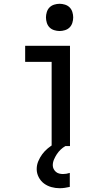

<svg xmlns="http://www.w3.org/2000/svg" viewBox="-20 -772 590 1015"><path d="M253 0V-445H113V-530H350V0ZM295 223Q273 223 251.5 217Q230 211 212.5 198Q195 185 184.5 164.5Q174 144 174 122Q174 100 182.5 80Q191 60 203.5 43Q216 26 233 12Q250 -2 268 -12H326V0Q312 8 300.5 19Q289 30 280.5 43Q272 56 265.5 71Q259 86 259 102Q259 112 263.5 121Q268 130 275.5 136.5Q283 143 293 145.5Q303 148 313 148Q322 148 331 146.5Q340 145 349 142V216Q336 219 322.5 221Q309 223 295 223ZM295 -608Q281 -608 266.5 -612.5Q252 -617 242 -627Q232 -637 227.5 -651.5Q223 -666 223 -680Q223 -694 227.5 -708.5Q232 -723 242 -733Q252 -743 266.5 -747.5Q281 -752 295 -752Q309 -752 323.5 -747.5Q338 -743 348 -733Q358 -723 362.5 -708.5Q367 -694 367 -680Q367 -666 362.5 -651.5Q358 -637 348 -627Q338 -617 323.5 -612.5Q309 -608 295 -608Z"/></svg>

Font: Lode Dark Term
Style: Bold
Weight: 700
Monospace: yes
Designer: Belleve Invis
Foundry: Belleve Invis
Version: Version 29.2.0